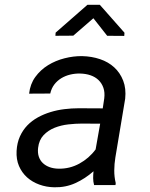

<svg xmlns="http://www.w3.org/2000/svg" viewBox="-20 -773 627 802"><path d="M500 -636.2 499 -623 427.7 -623.5 370.1 -696.8 286.1 -624 211.4 -623.5 212.4 -636.7 345.2 -752.9H397ZM373 0Q369.1 -14.6 369.1 -28.8Q369.1 -43 370.6 -57.6Q335.9 -26.9 295.2 -8.3Q254.4 10.3 207 9.3Q173.8 8.8 144.3 -2Q114.7 -12.7 93 -32.2Q71.3 -51.8 59.3 -79.6Q47.4 -107.4 49.3 -142.6Q51.3 -176.8 63.2 -203.1Q75.2 -229.5 94.2 -249.3Q113.3 -269 138.2 -282.7Q163.1 -296.4 191.2 -304.9Q219.2 -313.5 249.3 -317.1Q279.3 -320.8 308.6 -320.8L409.2 -320.3L415.5 -362.3Q418.5 -387.2 411.9 -406.2Q405.3 -425.3 391.6 -438.5Q377.9 -451.7 358.2 -458.5Q338.4 -465.3 314.5 -465.8Q293.5 -466.3 273.2 -461.4Q252.9 -456.5 236.1 -446.3Q219.2 -436 207 -420.2Q194.8 -404.3 189.9 -382.3L101.6 -381.8Q106 -421.9 127.4 -451.4Q148.9 -481 180.4 -500.5Q211.9 -520 249.5 -529.5Q287.1 -539.1 323.2 -538.6Q363.3 -537.6 397.9 -525.9Q432.6 -514.2 457.3 -491.5Q481.9 -468.8 494.6 -436Q507.3 -403.3 502.9 -360.8L461.9 -115.2Q457.5 -88.4 457.3 -61.5Q457 -34.7 463.4 -8.3L462.4 0ZM224.1 -68.4Q271 -67.4 311.5 -89.6Q352.1 -111.8 379.4 -148.9L398.4 -256.3L322.8 -256.8Q295.9 -256.8 265.4 -253.4Q234.9 -250 208 -239.3Q181.2 -228.5 162.1 -208.5Q143.1 -188.5 139.2 -155.8Q136.7 -134.8 142.1 -118.7Q147.5 -102.5 159.2 -91.6Q170.9 -80.6 187.5 -74.7Q204.1 -68.8 224.1 -68.4Z"/></svg>

Font: TypoPRO Roboto Mono
Style: Italic
Weight: 400
Designer: Google
Version: Version 2.000986; 2015; ttfautohint (v1.3)